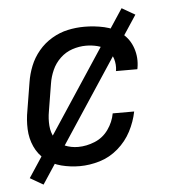

<svg xmlns="http://www.w3.org/2000/svg" viewBox="-50 -644 675 757"><g transform="rotate(-5 288.0 -265.0)"><path d="M241 8Q280 8 320 -4Q360 -16 393 -44.5Q426 -73 445.5 -110.5Q465 -148 473 -188H388Q382 -154 361 -124.5Q340 -95 307 -81.5Q274 -68 241 -68Q213 -68 188 -78.5Q163 -89 150 -111.5Q137 -134 135 -161.5Q133 -189 138 -217L156 -327Q160 -353 171.5 -379Q183 -405 204 -425Q225 -445 252 -454Q279 -463 306 -463Q329 -463 351 -457.5Q373 -452 389.5 -437.5Q406 -423 412.5 -401Q419 -379 416 -356Q415 -354 415 -353H500L501 -358Q508 -398 495.5 -435.5Q483 -473 453 -497Q423 -521 384.5 -529.5Q346 -538 306 -538Q273 -538 240.5 -531Q208 -524 177.5 -506Q147 -488 124.5 -461Q102 -434 89.5 -402.5Q77 -371 72 -339L54 -229Q47 -192 48.5 -155Q50 -118 64.5 -86Q79 -54 106 -32Q133 -10 168.5 -1Q204 8 241 8ZM92 68 511 -568 459 -598 40 38Z"/></g></svg>

Font: Iosevka Sparkle Oblique
Style: Regular
Weight: 400
Italic angle: -9°
Designer: Belleve Invis
Foundry: Belleve Invis
Version: Version 4.5.0; ttfautohint (v1.8.3)